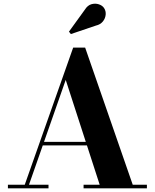

<svg xmlns="http://www.w3.org/2000/svg" viewBox="-20 -1023 840 1043"><path d="M204 -233V-252.5H511.5V-233ZM442.5 -764.5 701 -19.5H778V0H434V-19.5H521.5L337 -589L137.5 -19.5H243.5V0H23V-19.5H114.5L377.5 -764.5ZM365 -838 354.5 -851 441 -970.5Q456 -994.5 477 -1000.2Q498 -1006 517.2 -999.5Q536.5 -993 545.5 -979Q556 -963 554 -942.8Q552 -922.5 538.5 -906Q525 -889.5 501 -884Z"/></svg>

Font: Bodoni Moda
Style: Bold
Weight: 700
Designer: Owen Earl
Foundry: indestructible type
Version: Version 2.005